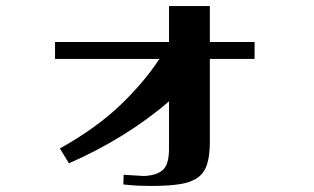

<svg xmlns="http://www.w3.org/2000/svg" viewBox="-20 -575 1040 635"><path d="M389 3 454 7Q496 6 517.5 -12Q539 -30 539 -83V-240Q470 -180 385 -127.5Q300 -75 208 -35L178 -84Q298 -151 377.5 -227Q457 -303 507 -380H162V-436H539V-555H674V-436H822V-380H674V-105Q674 -59 664.5 -30.5Q655 -2 632.5 13.5Q610 29 572 34.5Q534 40 477 40Q457 40 435.5 39Q414 38 388 35Z"/></svg>

Font: Cafe24 ClassicType
Style: Regular
Weight: 400
Designer: Cafe24 thkim, hmlim, mnelim & 4IR
Foundry: Cafe24
Version: Version 1.000